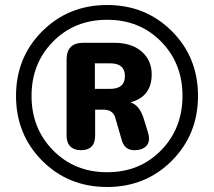

<svg xmlns="http://www.w3.org/2000/svg" viewBox="-20 -736 855 767"><path d="M408 11Q253 11 148.5 -94Q44 -199 44 -353Q44 -507 149 -611.5Q254 -716 408 -716Q562 -716 666.5 -611.5Q771 -507 771 -353Q771 -199 666.5 -94Q562 11 408 11ZM192 -135.5Q278 -48 408 -48Q538 -48 623.5 -135.5Q709 -223 709 -353Q709 -483 623.5 -570Q538 -657 408 -657Q278 -657 192 -570Q106 -483 106 -353Q106 -223 192 -135.5ZM303 -136Q276 -136 261 -151Q246 -166 246 -194V-498Q246 -565 313 -565H436Q506 -565 546 -530Q586 -495 586 -439Q586 -350 501 -327Q539 -316 556 -256L572 -204Q581 -171 565 -153.5Q549 -136 516 -136Q476 -136 465 -181L441 -264Q432 -298 393 -298H360V-194Q360 -136 303 -136ZM359 -483V-381H420Q479 -381 479 -432Q479 -483 420 -483Z"/></svg>

Font: Nunito ExtraBold
Style: Regular
Weight: 800
Designer: Vernon Adams
Foundry: Vernon Adams
Version: Version 3.602